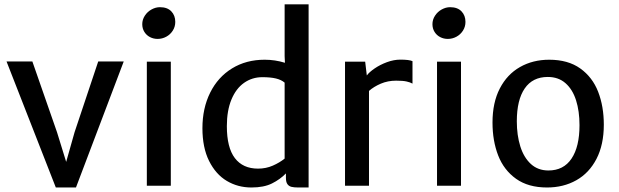

<svg xmlns="http://www.w3.org/2000/svg" viewBox="-20 -832 2771 860"><path d="M534.2 -556.6 320.3 7.8H230L9.3 -556.6H125L235.4 -239.7L276.4 -106.9L314 -239.7L419.9 -556.6Z M745.1 -555.7V0H637.7V-555.7ZM696.3 -799.8Q729.5 -799.8 747.3 -781.2Q765.1 -762.7 765.1 -733.9Q765.1 -712.4 753.9 -694.8Q742.7 -677.2 724.6 -667.5Q706.5 -657.7 686 -657.7Q667.5 -657.7 651.9 -665.8Q636.2 -673.8 626.7 -689Q617.2 -704.1 617.2 -723.6Q617.2 -744.1 628.7 -761.7Q640.1 -779.3 658.7 -789.6Q677.2 -799.8 696.3 -799.8Z M1362.3 -812.5V7.8H1315.9Q1296.9 7.8 1285.4 4.9Q1273.9 2 1267.3 -7.3Q1260.7 -16.6 1260.7 -35.2V-55.2Q1234.4 -28.3 1198.2 -10.3Q1162.1 7.8 1106 7.8Q1045.4 7.8 995.8 -21.7Q946.3 -51.3 916.5 -111.1Q886.7 -170.9 886.7 -257.8Q886.7 -347.2 921.4 -417Q956.1 -486.8 1019.3 -525.6Q1082.5 -564.5 1165.5 -564.5Q1212.4 -564.5 1256.3 -550.8L1254.9 -580.6V-812.5ZM1135.7 -76.7Q1171.4 -76.7 1201.9 -90.1Q1232.4 -103.5 1254.9 -121.6V-461.9Q1240.2 -474.6 1215.8 -480.5Q1191.4 -486.3 1154.8 -486.3Q1109.4 -486.3 1073.2 -460.9Q1037.1 -435.5 1016.6 -386Q996.1 -336.4 996.1 -267.1Q996.1 -170.9 1032 -123.8Q1067.9 -76.7 1135.7 -76.7Z M1827.6 -558.1V-457.5Q1817.4 -463.4 1801 -467Q1784.7 -470.7 1754.4 -470.7Q1717.3 -470.7 1685.8 -457.3Q1654.3 -443.8 1632.8 -424.8V0H1525.4V-555.7H1615.7L1623 -494.1Q1633.8 -508.8 1658 -525.4Q1682.1 -542 1713.1 -553.5Q1744.1 -564.9 1773.4 -564.9Q1812.5 -564.9 1827.6 -558.1Z M2044.9 -555.7V0H1937.5V-555.7ZM1996.1 -799.8Q2029.3 -799.8 2047.1 -781.2Q2064.9 -762.7 2064.9 -733.9Q2064.9 -712.4 2053.7 -694.8Q2042.5 -677.2 2024.4 -667.5Q2006.3 -657.7 1985.8 -657.7Q1967.3 -657.7 1951.7 -665.8Q1936 -673.8 1926.5 -689Q1917 -704.1 1917 -723.6Q1917 -744.1 1928.5 -761.7Q1939.9 -779.3 1958.5 -789.6Q1977.1 -799.8 1996.1 -799.8Z M2439.9 -564.5Q2524.4 -564.5 2579.1 -525.4Q2633.8 -486.3 2659.2 -420.9Q2684.6 -355.5 2684.6 -273.4Q2684.6 -184.1 2651.9 -120.6Q2619.1 -57.1 2561.5 -24.7Q2503.9 7.8 2430.2 7.8Q2346.2 7.8 2291.5 -31.2Q2236.8 -70.3 2211.4 -135.7Q2186 -201.2 2186 -283.2Q2186 -372.6 2218.8 -435.8Q2251.5 -499 2309.1 -531.7Q2366.7 -564.5 2439.9 -564.5ZM2433.6 -487.3Q2365.7 -487.3 2330.3 -435.8Q2294.9 -384.3 2294.9 -288.6Q2294.9 -226.6 2310.5 -176.5Q2326.2 -126.5 2357.9 -97.4Q2389.6 -68.4 2436.5 -68.4Q2504.4 -68.4 2540 -121.6Q2575.7 -174.8 2575.7 -271.5Q2575.7 -334 2560.3 -382.6Q2544.9 -431.2 2513.2 -459.2Q2481.4 -487.3 2433.6 -487.3Z"/></svg>

Font: Merriweather Sans
Style: Regular
Weight: 400
Designer: Eben Sorkin
Foundry: Eben Sorkin
Version: Version 1.006; ttfautohint (v1.4.1) -l 6 -r 50 -G 0 -x 11 -H